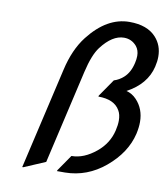

<svg xmlns="http://www.w3.org/2000/svg" viewBox="-85 -819 798 911"><g transform="rotate(10 314.0 -363.5)"><path d="M83.5 19.5 196.3 -468.8Q219.2 -569.8 269.5 -634.3Q357.4 -747.1 465.8 -747.1Q551.8 -747.1 594.2 -700.2Q628.4 -662.6 628.4 -608.4Q628.4 -585 622.1 -559.1Q601.6 -472.2 507.8 -421.9Q535.2 -415.5 556.6 -393.1Q596.7 -351.1 596.7 -287.6Q596.7 -261.7 589.8 -230.5Q567.4 -135.7 479.5 -62.5Q394.5 8.3 288.1 9.8H249L250.5 4.9L304.2 -72.8Q363.8 -72.8 422.4 -121.1Q475.1 -164.6 490.2 -228.5Q496.6 -255.4 496.6 -276.4Q496.6 -306.6 484.9 -325.7Q458 -372.6 381.3 -372.6L382.3 -377.4L439.9 -460.9Q465.3 -468.8 485.8 -487.3Q514.2 -512.7 524.9 -560.1Q529.3 -579.1 529.3 -594.7Q529.3 -621.6 514.6 -640.1Q490.2 -668.9 453.1 -668.9Q397 -668.9 344.2 -599.6Q314.9 -561 295.4 -476.1L191.4 -24.4L88.4 19.5Z"/></g></svg>

Font: Nova Script
Style: Regular
Weight: 400
Italic angle: -13°
Version: Version 2.001